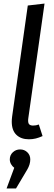

<svg xmlns="http://www.w3.org/2000/svg" viewBox="-20 -770 303 1078"><path d="M219 -6Q199 3 181 7.5Q163 12 142 12Q98 12 72 -13Q46 -38 46 -87Q46 -94 46.5 -100.5Q47 -107 48 -115L136 -739L230 -750L139 -107Q138 -102 138 -98V-92Q138 -77 145 -71Q152 -65 166 -65Q183 -65 198 -71ZM70 288H17L60 172Q49 164 42 151.5Q35 139 35 125Q35 101 52 85Q69 69 93 69Q117 69 133.5 85Q150 101 150 125Q150 153 133 182Z"/></svg>

Font: Yekcdsyqcyvpieeyorgstswgcgt
Style: Regular
Weight: 400
Italic angle: -8°
Designer: Carrois Corporate & Edenspiekermann
Foundry: Carrois Corporate GbR & Edenspiekermann AG
Version: Version 2.001